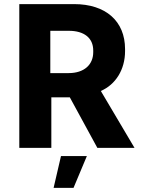

<svg xmlns="http://www.w3.org/2000/svg" viewBox="-20 -720 688 935"><path d="M74 0H230V-246H320L454 0H635L471 -277C543 -308 589 -381 589 -471V-481C589 -617 495 -700 341 -700H74ZM225 -364V-570H315C390 -570 434 -535 434 -474V-466C434 -405 390 -364 314 -364ZM241 195H338L403 40H277Z"/></svg>

Font: Fixel Text Bold
Style: Bold
Weight: 700
Width: 4
Designer: AlfaBravo + MacPaw
Foundry: Kyrylo Tkachov, Marchela Mozhyna, Serhii Makarenko, Maria Weinstein, Zakhar Kryvoshyya
Version: Version 1.211